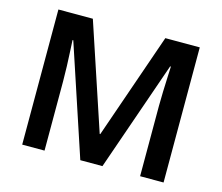

<svg xmlns="http://www.w3.org/2000/svg" viewBox="-101 -847 1133 980"><g transform="rotate(15 465.5 -357.0)"><path d="M399 0 206 -582H202Q203 -562 205 -525Q207 -488 208.5 -445.5Q210 -403 210 -366V0H92V-714H274L460 -155H463L657 -714H839V0H715V-372Q715 -406 716.5 -447Q718 -488 719.5 -524.5Q721 -561 722 -581H718L516 0Z"/></g></svg>

Font: Noto Sans Javanese SemiBold
Style: Regular
Weight: 600
Version: Version 2.004